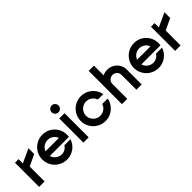

<svg xmlns="http://www.w3.org/2000/svg" viewBox="188 -1804 2885 2885"><g transform="rotate(-45 1630.0 -362.0)"><path d="M60 -513H136V-422L357 -524V-402L176 -316V0H60Z M384 -257Q384 -329 419.5 -389.5Q455 -450 516 -485.5Q577 -521 649 -521Q721 -521 781 -486Q841 -451 876 -390.5Q911 -330 911 -257Q911 -236 908 -215H502Q516 -166 556.5 -135Q597 -104 649 -104Q687 -104 719.5 -123Q752 -142 770 -174H900Q874 -93 805 -42.5Q736 8 649 8Q577 8 516 -27.5Q455 -63 419.5 -124Q384 -185 384 -257ZM790 -310Q775 -354 736.5 -381.5Q698 -409 649 -409Q601 -409 561.5 -381.5Q522 -354 506 -310Z M1113 -513V0H1001V-513ZM985 -660Q985 -689 1007 -710.5Q1029 -732 1059 -732Q1089 -732 1110 -710.5Q1131 -689 1131 -660Q1131 -629 1110 -607.5Q1089 -586 1059 -586Q1029 -586 1007 -607.5Q985 -629 985 -660Z M1202 -257Q1202 -329 1237.5 -389.5Q1273 -450 1334 -485.5Q1395 -521 1467 -521Q1531 -521 1586.5 -492.5Q1642 -464 1679 -414.5Q1716 -365 1727 -304H1611Q1597 -350 1557 -379.5Q1517 -409 1467 -409Q1426 -409 1390.5 -388.5Q1355 -368 1334.5 -333Q1314 -298 1314 -257Q1314 -216 1334.5 -181Q1355 -146 1390.5 -125.5Q1426 -105 1467 -105Q1517 -105 1557 -134.5Q1597 -164 1611 -210H1727Q1716 -149 1679 -99.5Q1642 -50 1586.5 -21.5Q1531 7 1467 7Q1395 7 1334 -28.5Q1273 -64 1237.5 -124.5Q1202 -185 1202 -257Z M1819 -706H1931V-499Q1975 -522 2029 -522Q2087 -522 2134.5 -494.5Q2182 -467 2210 -419.5Q2238 -372 2238 -314V1H2126V-313Q2126 -354 2098 -382Q2070 -410 2029 -410Q1988 -410 1960 -382Q1932 -354 1932 -313V1H1820V0H1819Z M2330 -257Q2330 -329 2365.5 -389.5Q2401 -450 2462 -485.5Q2523 -521 2595 -521Q2667 -521 2727 -486Q2787 -451 2822 -390.5Q2857 -330 2857 -257Q2857 -236 2854 -215H2448Q2462 -166 2502.5 -135Q2543 -104 2595 -104Q2633 -104 2665.5 -123Q2698 -142 2716 -174H2846Q2820 -93 2751 -42.5Q2682 8 2595 8Q2523 8 2462 -27.5Q2401 -63 2365.5 -124Q2330 -185 2330 -257ZM2736 -310Q2721 -354 2682.5 -381.5Q2644 -409 2595 -409Q2547 -409 2507.5 -381.5Q2468 -354 2452 -310Z M2950 -513H3026V-422L3247 -524V-402L3066 -316V0H2950Z"/></g></svg>

Font: Lineal Medium
Style: Regular
Weight: 600
Designer: Created by Frank Adebiaye with contributions from Anton Moglia & Ariel Martín Pérez
Created by Frank ADEBIAYE with FontF
Foundry: Velvetyne Type Foundry
Version: Version 2.000